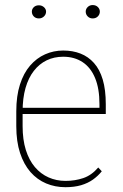

<svg xmlns="http://www.w3.org/2000/svg" viewBox="-20 -741 492 771"><path d="M242.7 10.7Q201.2 10.7 165.3 -4.4Q129.4 -19.5 102.5 -50Q75.7 -80.6 60.5 -126.7Q45.4 -172.9 45.4 -234.4V-293.9Q45.4 -355.5 60.1 -401.4Q74.7 -447.3 100.8 -477.5Q127 -507.8 161.1 -522.9Q195.3 -538.1 233.9 -538.1Q272 -538.1 303.2 -525.9Q334.5 -513.7 357.4 -488Q380.4 -462.4 392.6 -421.4Q404.8 -380.4 404.8 -322.3V-283.2H62V-308.1H379.4V-322.8Q379.4 -385.7 361.6 -428.2Q343.8 -470.7 311 -491.9Q278.3 -513.2 233.9 -513.2Q197.3 -513.2 167.5 -498.8Q137.7 -484.4 116 -456.5Q94.2 -428.7 82.5 -387.7Q70.8 -346.7 70.8 -293.9V-234.4Q70.8 -180.2 83.7 -138.9Q96.7 -97.7 120.1 -70.1Q143.6 -42.5 175 -28.6Q206.5 -14.6 243.2 -14.6Q281.2 -14.6 314.5 -25.9Q347.7 -37.1 374.5 -68.4L388.7 -53.2Q374 -34.7 353.5 -20Q333 -5.4 305.7 2.7Q278.3 10.7 242.7 10.7ZM107.9 -694.3Q107.9 -704.6 115.7 -712.2Q123.5 -719.7 136.2 -719.7Q147.9 -719.7 156.5 -712.2Q165 -704.6 165 -694.3Q165 -683.1 156.5 -675Q147.9 -667 136.2 -667Q123.5 -667 115.7 -675Q107.9 -683.1 107.9 -694.3ZM324.2 -694.3Q324.2 -705.1 332.3 -712.9Q340.3 -720.7 352.1 -720.7Q364.7 -720.7 372.8 -712.9Q380.9 -705.1 380.9 -694.3Q380.9 -683.1 372.8 -675Q364.7 -667 352.1 -667Q340.3 -667 332.3 -675Q324.2 -683.1 324.2 -694.3Z"/></svg>

Font: Roboto Condensed Thin
Style: Regular
Weight: 250
Width: 3
Designer: Christian Robertson
Foundry: Google
Version: Version 3.009; 2024